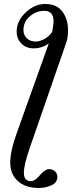

<svg xmlns="http://www.w3.org/2000/svg" viewBox="-20 -704 380 957"><path d="M65 -45 223 -487Q188 -463 148 -463Q110 -463 86.5 -487Q63 -511 63 -547Q63 -599 107.5 -641.5Q152 -684 204 -684Q261 -685 290 -647.5Q319 -610 319 -553Q319 -516 311 -494L127 37Q99 119 99 158Q99 199 135 199Q154 199 179 169Q204 139 226 139Q242 139 254 150Q266 161 266 177Q266 206 236.5 219.5Q207 233 174 233Q107 233 69 198.5Q31 164 31 107Q31 49 65 -45ZM247 -597Q247 -650 201 -650Q161 -650 129 -623Q97 -596 97 -554Q97 -529 114 -513Q131 -497 157 -497Q180 -497 203 -510.5Q226 -524 240 -545Q247 -585 247 -597Z"/></svg>

Font: STIX MathJax Latin
Style: Italic
Weight: 400
Italic angle: -16.33°
Designer: MicroPress Inc., with final additions and corrections provided by Coen Hoffman, Elsevier (retired)
Version: Version 1.1.1